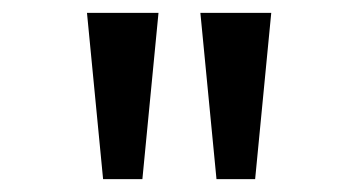

<svg xmlns="http://www.w3.org/2000/svg" viewBox="-20 -749 542 298"><path d="M140 -471 115 -729H226L201 -471ZM316 -471 291 -729H401L376 -471Z"/></svg>

Font: umalayalam25
Style: Book
Weight: 400
Designer: Jelle Bosma - Monotype Design Team
Foundry: Monotype Imaging Inc.
Version: Version 2.003